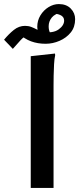

<svg xmlns="http://www.w3.org/2000/svg" viewBox="-59 -923 389 943"><path d="M92 -647 211 -660 212 -652Q208 -634 206.5 -607Q205 -580 204.5 -552Q204 -524 204 -504V0H92ZM4 -683 -39 -728Q-16 -756 9 -776Q34 -796 64 -796Q81 -796 95 -790.5Q109 -785 121.5 -778.5Q134 -772 146 -768L136 -746Q134 -754 129 -766Q124 -778 124 -791Q124 -822 139.5 -847.5Q155 -873 179.5 -888Q204 -903 230 -903Q267 -903 288.5 -881Q310 -859 310 -829Q310 -790 288.5 -763.5Q267 -737 233.5 -722.5Q200 -708 165 -708Q126 -708 93.5 -720Q61 -732 34 -758L88 -756Q60 -746 42 -725.5Q24 -705 4 -683ZM205 -741 152 -766Q202 -759 229 -778.5Q256 -798 256 -822Q256 -841 236.5 -849.5Q217 -858 193 -855L248 -864Q211 -856 195.5 -837Q180 -818 180 -794Q180 -774 187 -762Q194 -750 205 -741Z"/></svg>

Font: Kufam Medium
Style: Italic
Weight: 500
Italic angle: -11°
Designer: Artur Schmal
Foundry: Original Type
Version: Version 1.301; ttfautohint (v1.8.3)